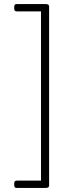

<svg xmlns="http://www.w3.org/2000/svg" viewBox="-20 -788 390 946"><path d="M206 -768Q222 -768 222 -756V126Q222 138 206 138H62Q50 138 50 124V116Q50 102 62 102H182V-732H62Q50 -732 50 -746V-754Q50 -768 62 -768Z"/></svg>

Font: Asap Expanded Thin
Style: Regular
Weight: 100
Width: 7
Designer: Pablo Cosgaya
Foundry: Omnibus-Type
Version: Version 3.001; ttfautohint (v1.8.4.7-5d5b)